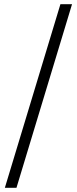

<svg xmlns="http://www.w3.org/2000/svg" viewBox="-20 -729 364 909"><path d="M3 160 266 -709H321L58 160Z"/></svg>

Font: Source Serif 4 Subhead
Style: Regular
Weight: 400
Designer: Frank Grießhammer
Foundry: Adobe Systems Incorporated
Version: Version 4.004;hotconv 1.0.117;makeotfexe 2.5.65602